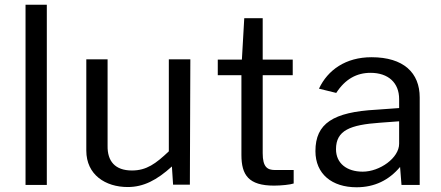

<svg xmlns="http://www.w3.org/2000/svg" viewBox="-20 -782 1866 812"><path d="M178 0V-762H88V0Z M520 9C587 9 643 -20 707 -78L712 -1H783L785 -531H694V-142C639 -90 600 -61 538 -61C466 -61 434 -101 435 -165V-531H345V-145C345 -43 426 9 520 9Z M1218 -530H1091V-705H1013L1003 -530H901V-464H1001V-127C1001 -42 1031 3 1139 3C1169 3 1208 -1 1222 -6V-63H1143C1111 -63 1091 -75 1091 -134V-464H1218Z M1488 10C1564 10 1625 -20 1672 -76L1678 0H1755V-370C1755 -474 1687 -540 1551 -540C1442 -540 1366 -486 1329 -407L1402 -389C1440 -448 1489 -474 1547 -474C1622 -474 1668 -432 1668 -363V-325L1571 -318C1389 -308 1314 -260 1314 -143C1314 -46 1384 10 1488 10ZM1514 -56C1447 -56 1401 -91 1401 -151C1401 -231 1461 -254 1587 -263L1668 -269V-174C1668 -114 1586 -56 1514 -56Z"/></svg>

Font: Cheyenne Sans
Style: Regular
Weight: 400
Designer: The Public Sans project authors (U.S. Web Design System), Libre Franklin designed by Pablo Impallari and Rodrigo Fuenzal
Foundry: The Cheyenne Sans Project Authors
Version: Version 2.007